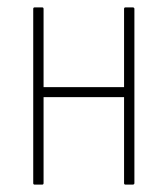

<svg xmlns="http://www.w3.org/2000/svg" viewBox="-20 -500 454 520"><path d="M74 0Q70 0 70 -4V-476Q70 -480 74 -480H94Q98 -480 98 -476V-264H316V-476Q316 -480 320 -480H339Q344 -480 344 -476V-4Q344 0 339 0H320Q316 0 316 -4V-237H98V-4Q98 0 94 0Z"/></svg>

Font: Sofia Sans Cond ExtraLight
Style: Regular
Weight: 200
Width: 3
Designer: Botio Nikoltchev, Ani Petrova
Foundry: lettersoup
Version: Version 4.100; ttfautohint (v1.8.3)